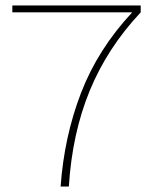

<svg xmlns="http://www.w3.org/2000/svg" viewBox="-20 -680 547 700"><path d="M25 -660H493V-635Q371 -505 307 -349Q243 -193 231 0H201Q214 -182 275.5 -341.5Q337 -501 462 -635H25Z"/></svg>

Font: Work Sans ExtraLight
Style: Regular
Weight: 200
Designer: Wei Huang
Foundry: Wei Huang
Version: Version 2.010; ttfautohint (v1.8.3)